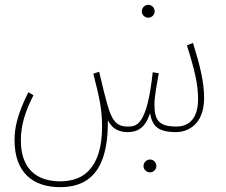

<svg xmlns="http://www.w3.org/2000/svg" viewBox="-20 -540 932 792"><path d="M592 -467C606 -467 618 -479 618 -493C618 -508 606 -520 592 -520C577 -520 565 -508 565 -493C565 -479 577 -467 592 -467ZM228 232C384 232 426 113 425 -44C439 -16 463 5 506 5C547 5 579 -12 599 -73C608 -21 630 5 707 5C742 5 822 -15 822 -137C822 -203 803 -277 776 -363L751 -353C785 -245 797 -190 797 -131C797 -39 748 -18 708 -18C633 -18 617 -46 617 -110C617 -144 629 -202 635 -238L610 -242C586 -17 541 -18 506 -18C461 -18 442 -42 423 -108C411 -151 407 -168 389 -244L365 -236C389 -141 401 -91 401 -19C401 83 374 208 228 208C133 208 66 158 66 39C66 -24 85 -83 118 -147L97 -160C51 -67 40 -13 40 38C40 173 117 232 228 232ZM599 171C613 171 625 159 625 145C625 130 613 118 599 118C584 118 572 130 572 145C572 159 584 171 599 171Z"/></svg>

Font: Noto Sans Arabic UI XCn Th
Style: Regular
Weight: 100
Width: 2
Designer: Monotype Design Team, Nadine Chahine and Nizar Qandah
Foundry: Monotype Imaging Inc.
Version: Version 2.010